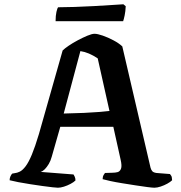

<svg xmlns="http://www.w3.org/2000/svg" viewBox="-20 -878 845 898"><path d="M251 0Q246 0 226.5 -2Q207 -4 179 -8Q151 -12 121.5 -16.5Q92 -21 66 -26Q40 -31 25 -35Q25 -45 29 -53.5Q33 -62 37 -66L48 -68Q60 -69 73 -75.5Q86 -82 100 -100.5Q114 -119 129 -155Q144 -191 162 -251L273 -642Q282 -651 301 -664Q320 -677 343.5 -689.5Q367 -702 388.5 -711Q410 -720 422 -720Q436 -720 460.5 -711.5Q485 -703 510.5 -689.5Q536 -676 552 -661L684 -94Q687 -83 692.5 -77Q698 -71 712 -69L775 -64Q778 -59 781 -55.5Q784 -52 785 -35Q777 -27 762.5 -19Q748 -11 731.5 -5.5Q715 0 702 0Q694 0 670 -3Q646 -6 614.5 -11Q583 -16 551.5 -21Q520 -26 495 -31.5Q470 -37 460 -40Q460 -52 465 -60Q470 -68 471 -69L504 -70Q519 -70 530 -73Q541 -76 546 -89Q551 -102 544 -132L510 -285H262L222 -145Q217 -126 208 -111Q199 -96 189.5 -86.5Q180 -77 170 -74L324 -62Q326 -59 329.5 -51.5Q333 -44 333 -34Q325 -26 310 -18Q295 -10 279 -5Q263 0 251 0ZM278 -347Q331 -348 373.5 -350Q416 -352 446.5 -354.5Q477 -357 492 -359L437 -605Q416 -619 396 -627.5Q376 -636 356 -639ZM240 -779Q240 -805 244 -822.5Q248 -840 252 -844Q284 -844 328.5 -845.5Q373 -847 419 -849.5Q465 -852 502 -854.5Q539 -857 557 -858L568 -849Q567 -825 563 -806Q559 -787 556 -779Z"/></svg>

Font: Texturina Medium 12pt SemiBold
Style: Regular
Weight: 600
Version: Version 1.002